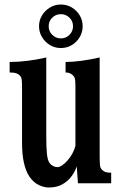

<svg xmlns="http://www.w3.org/2000/svg" viewBox="-20 -816 540 855"><path d="M251 -795.9Q277.8 -795.9 299.8 -782.7Q321.8 -769.5 335 -747.6Q348.1 -725.6 348.1 -699.2Q348.1 -672.9 335 -650.6Q321.8 -628.4 299.8 -615.2Q277.8 -602.1 251 -602.1Q224.6 -602.1 202.6 -615.2Q180.7 -628.4 167.2 -650.6Q153.8 -672.9 153.8 -699.2Q153.8 -725.6 167.2 -747.6Q180.7 -769.5 202.6 -782.7Q224.6 -795.9 251 -795.9ZM251 -752.9Q228.5 -752.9 212.6 -737.3Q196.8 -721.7 196.8 -699.2Q196.8 -676.8 212.6 -660.9Q228.5 -645 251 -645Q273.4 -645 289.3 -660.9Q305.2 -676.8 305.2 -699.2Q305.2 -721.7 289.3 -737.3Q273.4 -752.9 251 -752.9ZM186 -211.9Q186 -158.2 189 -130.6Q191.9 -103 200.2 -90.8Q206.1 -82 215.8 -76.9Q225.6 -71.8 235.8 -71.8Q244.6 -71.8 256.6 -79.6Q268.6 -87.4 280.5 -101.1Q292.5 -114.7 302 -131.8Q311.5 -148.9 315.9 -167V-426.8Q315.9 -445.8 314.7 -459Q313.5 -472.2 305.2 -480Q298.3 -486.8 290.8 -490Q283.2 -493.2 272 -493.2V-540Q302.7 -540 342 -545.2Q381.3 -550.3 423.8 -560.1V-131.8Q423.8 -97.7 425 -82.5Q426.3 -67.4 434.1 -60.1Q440.9 -53.2 449.5 -50Q458 -46.9 475.1 -46.9V0H327.1L321.8 -75.2Q314.5 -52.7 298.6 -31Q282.7 -9.3 257.6 4.9Q232.4 19 196.8 19Q177.2 19 153.6 8.3Q129.9 -2.4 110.8 -29.8Q95.2 -53.2 86.7 -90.3Q78.1 -127.4 78.1 -182.1V-429.2Q78.1 -446.3 76.9 -459.5Q75.7 -472.7 67.9 -480Q61.5 -486.8 51.5 -490Q41.5 -493.2 22.9 -493.2V-540Q61.5 -540 103 -545.2Q144.5 -550.3 186 -560.1Z"/></svg>

Font: BIZ UDMincho
Style: Bold
Weight: 700
Monospace: yes
Designer: TypeBank Co., Ltd.
Foundry: Morisawa Inc.
Version: Version 1.06